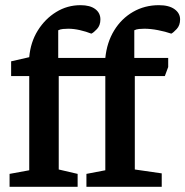

<svg xmlns="http://www.w3.org/2000/svg" viewBox="-20 -722 716 742"><path d="M17 0V-50L93 -64V-428H23V-485L93 -501Q98 -559 126 -604Q154 -649 197 -675.5Q240 -702 291 -702Q328 -702 348 -687Q368 -672 368 -647Q368 -624 355 -610Q342 -596 333 -592Q313 -600 289 -605.5Q265 -611 244 -611Q234 -611 223.5 -610Q213 -609 205 -605V-498H387Q393 -558 421 -604Q449 -650 494 -676Q539 -702 594 -702Q633 -702 654.5 -686.5Q676 -671 676 -647Q676 -624 663 -610Q650 -596 642 -592Q619 -600 590.5 -605.5Q562 -611 538 -611Q528 -611 517.5 -610Q507 -609 499 -605V-498H630V-463L617 -428H501V-67L605 -52V0H314V-50L387 -64V-428H207V-67L280 -50V0Z"/></svg>

Font: Faustina SemiBold
Style: Regular
Weight: 600
Designer: Alfonso Garcia
Foundry: http://www.omnibus-type.com
Version: Version 1.200